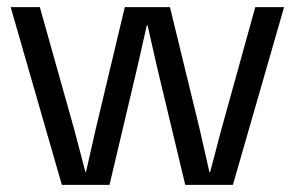

<svg xmlns="http://www.w3.org/2000/svg" viewBox="-20 -520 829 540"><path d="M458 -500 542 -155 569 -36H571L602 -154L698 -500H779L635 0H501L422 -330L395 -449H393L366 -330L288 0H154L10 -500H92L189 -155L220 -37H222L249 -156L331 -500Z"/></svg>

Font: TASA Orbiter Display
Style: Regular
Weight: 400
Designer: Weizhong Zhang
Version: Version 1.000;Glyphs 3.1.2 (3151)